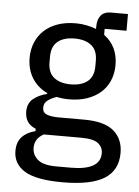

<svg xmlns="http://www.w3.org/2000/svg" viewBox="-56 -637 645 893"><g transform="rotate(5 266.5 -191.0)"><path d="M527 53Q527 134 464.5 173Q402 212 270 212Q146 212 92.5 179Q39 146 39 86Q39 44 61.5 20Q84 -4 124 -14V-25Q73 -45 73 -101Q73 -140 99 -161Q125 -182 163 -191V-195Q117 -217 92 -257.5Q67 -298 67 -352Q67 -391 81 -424Q95 -457 120.5 -480.5Q146 -504 183 -517Q220 -530 267 -530Q294 -530 318 -525Q342 -520 363 -512V-523Q363 -555 378 -574.5Q393 -594 426 -594H505V-516H403V-488Q468 -440 468 -352Q468 -313 454 -280Q440 -247 414 -224Q388 -201 351 -188Q314 -175 267 -175Q252 -175 237 -176.5Q222 -178 209 -181Q186 -174 168 -161Q150 -148 150 -126Q150 -103 170.5 -95Q191 -87 226 -87H344Q440 -87 483.5 -49.5Q527 -12 527 53ZM440 62Q440 33 417.5 15.5Q395 -2 338 -2H164Q122 20 122 64Q122 96 147.5 118.5Q173 141 234 141H304Q370 141 405 121.5Q440 102 440 62ZM268 -245Q318 -245 346.5 -268Q375 -291 375 -339V-365Q375 -413 346.5 -436Q318 -459 268 -459Q218 -459 189.5 -436Q161 -413 161 -365V-339Q161 -291 189.5 -268Q218 -245 268 -245Z"/></g></svg>

Font: IBM Plex Sans Thai Text
Style: Regular
Weight: 450
Designer: Mike Abbink, Paul van der Laan, Pieter van Rosmalen, Ben Mitchell, Mark Frömberg
Foundry: Bold Monday
Version: Version 1.1